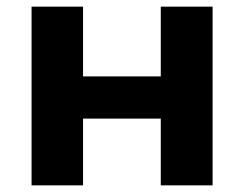

<svg xmlns="http://www.w3.org/2000/svg" viewBox="-20 -558 734 578"><path d="M75 -538H230V-328H464V-538H620V0H464V-201H230V0H75Z"/></svg>

Font: Montserrat-Bold
Style: Bold
Weight: 700
Version: Version 7.200